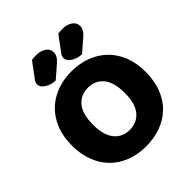

<svg xmlns="http://www.w3.org/2000/svg" viewBox="-231 -996 1165 1165"><g transform="rotate(-45 351.5 -414.0)"><path d="M35 -304Q35 -382 59.5 -442Q84 -502 126.5 -542.5Q169 -583 226.5 -604Q284 -625 351 -625Q418 -625 475.5 -604Q533 -583 576 -542.5Q619 -502 643.5 -442Q668 -382 668 -304Q668 -226 644 -165.5Q620 -105 577.5 -64.5Q535 -24 477 -3Q419 18 351 18Q283 18 225 -3.5Q167 -25 125 -66Q83 -107 59 -167Q35 -227 35 -304ZM215 -304Q215 -213 252 -168Q289 -123 351 -123Q414 -123 451 -168Q488 -213 488 -304Q488 -394 451.5 -439Q415 -484 352 -484Q290 -484 252.5 -439.5Q215 -395 215 -304ZM231 -843Q249 -846 269 -846Q307 -846 332.5 -828.5Q358 -811 358 -782Q358 -750 322 -720L245 -653Q231 -653 214 -657Q197 -661 182.5 -669.5Q168 -678 158 -689.5Q148 -701 148 -716Q148 -731 157 -743ZM457 -843Q475 -846 495 -846Q533 -846 558.5 -828.5Q584 -811 584 -782Q584 -750 548 -720L471 -653Q457 -653 440 -657Q423 -661 408.5 -669.5Q394 -678 384 -689.5Q374 -701 374 -716Q374 -731 383 -743Z"/></g></svg>

Font: Baloo Thambi
Style: Regular
Weight: 400
Designer: Aadarsh Rajan and Ek Type
Foundry: Ek Type
Version: Version 1.100;PS 1.000;hotconv 1.0.88;makeotf.lib2.5.647800;